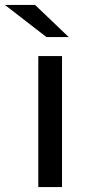

<svg xmlns="http://www.w3.org/2000/svg" viewBox="-64 -757 363 777"><path d="M91 0V-530H187V0ZM124 -607 -44 -737H78L214 -607Z"/></svg>

Font: Montserrat Z Med
Style: Regular
Weight: 500
Designer: Julieta Ulanovsky
Foundry: Julieta Ulanovsky
Version: Version 8.000